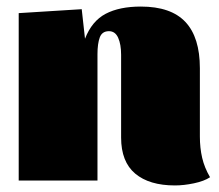

<svg xmlns="http://www.w3.org/2000/svg" viewBox="-20 -550 667 585"><path d="M37 -510 229 -522 239 -432Q260 -486 302 -508Q344 -530 409 -530Q501 -530 545 -483Q589 -436 589 -342V-134Q589 -99 596 -69Q603 -39 620 -10Q602 2 571 8.5Q540 15 513 15Q435 15 392 -21Q349 -57 349 -131V-346Q349 -351 349 -383Q349 -415 340 -435Q331 -455 312 -455Q291 -455 284 -436Q277 -417 277 -385V-351V0H37Z"/></svg>

Font: Sansita Black
Style: Regular
Weight: 900
Designer: Pablo Cosgaya
Foundry: Omnibus-Type
Version: Version 1.006; ttfautohint (v1.5)